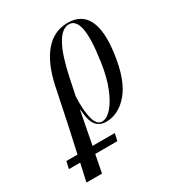

<svg xmlns="http://www.w3.org/2000/svg" viewBox="-272 -663 938 1016"><g transform="rotate(-30 197.0 -155.0)"><path d="M-87 128 -77 84H-9L24 -66L71 -291Q97 -413 153 -479.5Q209 -546 295 -546Q378 -546 411.5 -478.5Q445 -411 426 -278Q406 -131 346.5 -60.5Q287 10 210 10Q173 10 150.5 -15.5Q128 -41 123 -114H121L83 84H219L209 128H74L53 236H-42L-18 128ZM192 -2Q221 -2 251 -35.5Q281 -69 306 -131Q331 -193 343 -278Q363 -415 350 -475.5Q337 -536 296 -536Q210 -536 159 -293L137 -188Q133 -102 146.5 -52Q160 -2 192 -2Z"/></g></svg>

Font: Noto Serif Display ExtraCondensed
Style: Italic
Weight: 400
Width: 2
Italic angle: -12°
Designer: Monotype Design Team
Foundry: Monotype Imaging Inc.
Version: Version 2.009